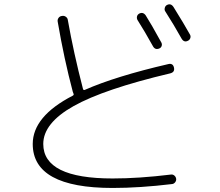

<svg xmlns="http://www.w3.org/2000/svg" viewBox="-20 -844 1040 908"><path d="M637.7 -779.3Q656.2 -789.1 668.9 -771.5Q693.4 -733.4 743.2 -642.6Q747.1 -634.8 744.6 -627Q742.2 -619.1 734.4 -615.2Q714.8 -606.4 704.1 -624Q664.1 -696.3 629.9 -750Q626 -757.8 627.9 -766.1Q629.9 -774.4 637.7 -779.3ZM769.5 -820.3Q788.1 -830.1 800.8 -810.5Q850.6 -730.5 878.9 -679.7Q882.8 -671.9 879.9 -663.6Q877 -655.3 869.1 -651.4Q850.6 -641.6 838.9 -661.1Q801.8 -727.5 761.7 -790Q756.8 -796.9 759.3 -806.6Q761.7 -816.4 769.5 -820.3ZM512.7 44.9Q134.8 44.9 134.8 -163.1Q134.8 -293.9 324.2 -391.6Q331.1 -395.5 327.1 -402.3Q326.2 -404.3 324.2 -410.2Q283.2 -564.5 252.9 -741.2Q251 -751 256.8 -759.3Q262.7 -767.6 273.4 -768.6Q283.2 -770.5 291.5 -764.6Q299.8 -758.8 300.8 -749Q328.1 -594.7 372.1 -424.8Q374 -416 380.9 -418.9Q527.3 -483.4 776.4 -541Q797.9 -545.9 802.7 -524.4Q807.6 -502.9 785.2 -497.1Q471.7 -422.9 328.1 -342.3Q184.6 -261.7 184.6 -163.1Q184.6 0 512.7 0Q636.7 0 789.1 -18.6Q797.9 -19.5 804.7 -13.7Q811.5 -7.8 813 1Q814.5 9.8 808.6 17.6Q802.7 25.4 793.9 26.4Q640.6 44.9 512.7 44.9Z"/></svg>

Font: Rounded Mgen+ 1mn light
Style: Regular
Weight: 200
Designer: [Source Han Sans]
Ryoko NISHIZUKA  (kana & ideographs); Paul D. Hunt (Latin, Greek & Cyrillic); Wenlong ZHANG  (bopomofo
Version: Version 1.059.20150602